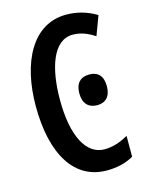

<svg xmlns="http://www.w3.org/2000/svg" viewBox="-112 -795 676 876"><g transform="rotate(-15 226.0 -357.5)"><path d="M292 -629C330 -629 363 -615 395 -594L429 -685C384 -712 337 -725 286 -725C128 -725 45 -565 45 -357C45 -125 133 10 283 10C332 10 374 0 410 -21V-119C375 -100 339 -86 298 -86C211 -86 159 -186 159 -356C159 -506 199 -629 292 -629ZM252 -362C252 -314 277 -289 318 -289C357 -289 382 -313 382 -362C382 -411 358 -434 318 -434C275 -434 252 -409 252 -362Z"/></g></svg>

Font: Noto Sans Display Condensed Medium
Style: Regular
Weight: 500
Width: 3
Designer: Monotype Design Team
Foundry: Monotype Imaging Inc.
Version: Version 1.900